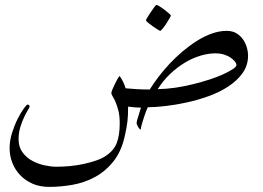

<svg xmlns="http://www.w3.org/2000/svg" viewBox="-20 -439 1057 772"><path d="M977.5 -215.8Q977.5 -176.3 955.6 -145.5Q933.6 -114.7 898.4 -91.6Q863.3 -68.4 819.1 -52.5Q774.9 -36.6 730.2 -26.9Q685.5 -17.1 644.3 -12.5Q603 -7.8 574.2 -7.8Q571.3 -2 566.9 9.5Q562.5 21 558.3 34.2Q554.2 47.4 550.3 60.5Q546.4 73.7 545.9 82Q543.9 82 541 79.1Q538.1 76.2 535.6 71.8Q533.2 67.4 531.2 63Q529.3 58.6 529.3 54.7Q529.3 52.2 531.2 44.9Q533.2 37.6 536.1 28.6Q539.1 19.5 541.7 10Q544.4 0.5 546.9 -6.3Q534.2 -6.3 519.8 -7.6Q505.4 -8.8 495.1 -10.3Q495.1 10.3 494.4 23.9Q493.7 37.6 492.4 48.8Q491.2 60.1 489 72Q486.8 84 483.4 100.1Q470.2 166.5 437.3 208.3Q404.3 250 361.6 272.9Q318.8 295.9 270.8 304.2Q222.7 312.5 178.2 312.5Q140.6 312.5 111.3 299.8Q82 287.1 61.3 265.4Q40.5 243.7 29.5 215.3Q18.6 187 18.6 156.2Q18.6 126 28.6 94.7Q38.6 63.5 51.3 38.3Q64 13.2 75.7 -2.7Q87.4 -18.6 90.8 -18.6Q93.8 -18.6 96.4 -16.4Q99.1 -14.2 99.1 -11.2Q99.1 -7.3 92 3.9Q85 15.1 76.7 32.7Q68.4 50.3 61.5 72.8Q54.7 95.2 54.7 120.6Q54.7 152.3 70.6 173.6Q86.4 194.8 109.6 207.5Q132.8 220.2 159.2 225.8Q185.5 231.4 205.6 231.4Q232.9 231.4 261.5 228.8Q290 226.1 316.7 220.2Q343.3 214.4 366.2 206.5Q389.2 198.7 404.3 188.5Q438 166.5 449.7 135.3Q461.4 104 461.4 57.1Q461.4 27.3 456.1 6.3Q450.7 -14.6 444.6 -28.8Q438.5 -43 433.1 -51.3Q427.7 -59.6 427.7 -64.9Q427.7 -68.8 432.1 -79.6Q436.5 -90.3 442.4 -102.3Q448.2 -114.3 453.6 -123.5Q459 -132.8 461.4 -132.8Q469.2 -122.1 475.1 -109.9Q481 -97.7 484.9 -84Q503.9 -82 528.3 -80.6Q552.7 -79.1 582 -79.1Q596.7 -102.5 616.9 -129.4Q637.2 -156.2 661.9 -182.6Q686.5 -209 714.6 -232.7Q742.7 -256.3 772.2 -274.9Q801.8 -293.5 832 -304.2Q862.3 -314.9 891.6 -314.9Q915 -314.9 931.4 -304.7Q947.8 -294.4 957.8 -279.5Q967.8 -264.6 972.7 -247.6Q977.5 -230.5 977.5 -215.8ZM930.7 -177.2Q930.7 -184.1 923.8 -192.4Q917 -200.7 906 -208Q895 -215.3 879.6 -220Q864.3 -224.6 847.2 -224.6Q816.9 -224.6 784.9 -214.8Q752.9 -205.1 722.4 -186.5Q691.9 -168 663.8 -141.4Q635.7 -114.7 614.3 -80.6Q648.4 -81.1 685.1 -86.4Q721.7 -91.8 756.8 -100.6Q792 -109.4 823.5 -119.6Q855 -129.9 878.7 -140.9Q902.3 -151.9 916.5 -161.4Q930.7 -170.9 930.7 -177.2ZM667 -377Q667 -374.5 661.4 -364.7Q655.8 -355 648.4 -343.8Q641.1 -332.5 633.8 -323.7Q626.5 -314.9 624 -314.9Q622.6 -314.9 613.5 -320.6Q604.5 -326.2 594 -333.5Q583.5 -340.8 575.2 -347.9Q566.9 -355 566.9 -357.4Q566.9 -359.9 573 -369.6Q579.1 -379.4 586.4 -390.6Q593.8 -401.9 600.6 -410.6Q607.4 -419.4 609.4 -419.4Q611.8 -419.4 621.3 -413.6Q630.9 -407.7 641.1 -399.9Q651.4 -392.1 659.2 -385.3Q667 -378.4 667 -377Z"/></svg>

Font: Kitab
Style: Regular
Weight: 400
Designer: SIL International
Foundry: Khaled Hosny
Version: Version 1.000